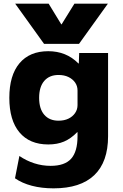

<svg xmlns="http://www.w3.org/2000/svg" viewBox="-20 -810 673 1050"><path d="M63 -790H246L315 -677H317L387 -790H570L412 -570H221ZM273 220Q208 220 154.5 206Q101 192 62 165L86 43Q124 69 167.5 83Q211 97 257 97Q334 97 369 58Q404 19 404 -65V-87H402Q368 -52 330.5 -36Q293 -20 244 -20Q142 -20 86.5 -86Q31 -152 31 -275Q31 -398 86.5 -464Q142 -530 244 -530Q293 -530 334 -513.5Q375 -497 409 -463H411L413 -520H571V-65Q571 76 495.5 148Q420 220 273 220ZM300 -150Q331 -150 354 -161Q377 -172 390.5 -191.5Q404 -211 404 -235V-315Q404 -340 390.5 -359Q377 -378 354 -389Q331 -400 300 -400Q250 -400 222 -367.5Q194 -335 194 -275Q194 -215 222 -182.5Q250 -150 300 -150Z"/></svg>

Font: M PLUS 2 ExtraBold
Style: Regular
Weight: 800
Version: Version 1.001